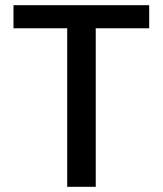

<svg xmlns="http://www.w3.org/2000/svg" viewBox="-20 -720 627 740"><path d="M239 0V-611H32V-700H555V-611H349V0Z"/></svg>

Font: HostGroteskMedium
Style: Regular
Weight: 500
Designer: Doukan Karapınar based on Poppins by Indian Type Foundry, Jonny Pinhorn
Foundry: Element Type
Version: Version 1.001; ttfautohint (v1.8.4.7-5d5b)